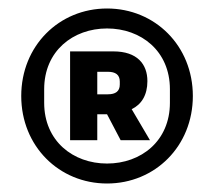

<svg xmlns="http://www.w3.org/2000/svg" viewBox="-20 -730 504 452"><path d="M232 -298C345 -298 434 -386 434 -504C434 -622 345 -710 232 -710C119 -710 30 -622 30 -504C30 -386 119 -298 232 -298ZM232 -345C152 -345 84 -398 84 -488V-520C84 -610 152 -663 232 -663C312 -663 380 -610 380 -520V-488C380 -398 312 -345 232 -345ZM209 -461H232L264 -400H333L290 -473C313 -484 327 -506 327 -539C327 -579 303 -609 247 -609H145V-400H209ZM209 -508V-561H234C252 -561 262 -554 262 -538V-531C262 -515 252 -508 234 -508Z"/></svg>

Font: IBM Plex Devanagari
Style: Bold
Weight: 700
Designer: Mike Abbink, Paul van der Laan, Pieter van Rosmalen, Erin McLaughlin
Foundry: Bold Monday
Version: Version 1.0